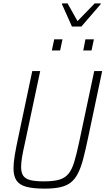

<svg xmlns="http://www.w3.org/2000/svg" viewBox="-20 -1109 625 1137"><path d="M244 8Q176 8 135.5 -3Q95 -14 77.5 -40.5Q60 -67 60 -112Q60 -145 67.5 -190Q75 -235 88 -295L171 -688H218L128 -264Q117 -216 111 -181Q105 -146 105 -120Q105 -87 117.5 -68.5Q130 -50 159.5 -42.5Q189 -35 240 -35Q297 -35 331 -45Q365 -55 385.5 -80Q406 -105 419.5 -149.5Q433 -194 448 -264L538 -688H585L502 -295Q487 -223 473.5 -171Q460 -119 442.5 -84Q425 -49 400 -29Q375 -9 337 -0.5Q299 8 244 8ZM473 -810 486 -876H536L522 -810ZM287 -810 301 -876H350L336 -810ZM406 -952 347 -1084 348 -1089H380L439 -984L541 -1089H577L576 -1084L462 -952Z"/></svg>

Font: Saira SemiCondensed ExtraLight
Style: Italic
Weight: 250
Width: 4
Italic angle: -12°
Designer: Hector Gatti with collaboration of the Omnibus-Type team
Foundry: Omnibus-Type
Version: Version 1.101